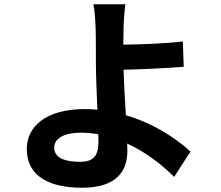

<svg xmlns="http://www.w3.org/2000/svg" viewBox="-20 -822 1040 903"><path d="M442 -191 443 -156C443 -89 420 -61 356 -61C286 -61 235 -79 235 -128C235 -171 282 -198 360 -198C388 -198 416 -195 442 -191ZM570 -802H419C425 -777 428 -734 430 -685C431 -642 431 -583 431 -522C431 -469 435 -384 438 -306C419 -308 399 -309 379 -309C195 -309 106 -226 106 -122C106 14 223 61 366 61C534 61 579 -23 579 -112L578 -147C667 -106 742 -47 799 10L876 -109C807 -173 699 -243 572 -280C567 -354 563 -434 561 -494C642 -496 760 -501 844 -508L840 -627C757 -617 640 -613 560 -612L561 -685C562 -724 565 -773 570 -802Z"/></svg>

Font: Noto Sans Mono CJK SC
Style: Bold
Weight: 700
Designer: Ryoko NISHIZUKA 西塚涼子 (kana, bopomofo & ideographs); Paul D. Hunt (Latin, Greek & Cyrillic); Sandoll Communications 산돌커뮤니
Foundry: Adobe
Version: Version 2.004;hotconv 1.0.118;makeotfexe 2.5.65603